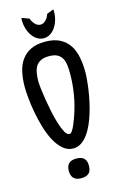

<svg xmlns="http://www.w3.org/2000/svg" viewBox="-126 -878 577 931"><g transform="rotate(-15 162.5 -413.0)"><path d="M162.1 0Q111.8 0 111.8 -49.8Q111.8 -98.6 162.1 -98.6Q187 -98.6 200 -86.9Q212.9 -75.2 212.9 -49.8Q212.9 -23.4 200 -11.7Q187 0 162.1 0ZM162.1 -685.1Q207 -685.1 236.3 -669.7Q265.6 -654.3 282.7 -628.2Q299.8 -602.1 306.6 -567.1Q313.5 -532.2 313.5 -493.2Q313.5 -477.5 311.5 -454.3Q309.6 -431.2 305.7 -404.1Q301.8 -377 295.4 -347.7Q289.1 -318.4 280.3 -290Q271.5 -261.7 259.8 -236.1Q248 -210.4 233.4 -191.2Q218.8 -171.9 200.9 -160.6Q183.1 -149.4 162.1 -149.4Q133.3 -149.4 110.6 -169.2Q87.9 -189 71 -220.7Q54.2 -252.4 42.7 -291.5Q31.2 -330.6 24.2 -369.4Q17.1 -408.2 13.9 -442.4Q10.7 -476.6 10.7 -498Q10.7 -536.6 17.8 -570.8Q24.9 -605 42.5 -630.4Q60.1 -655.8 89.1 -670.4Q118.2 -685.1 162.1 -685.1ZM240.2 -502.9Q240.2 -525.4 238 -545.4Q235.8 -565.4 228 -580.3Q220.2 -595.2 204.6 -603.8Q189 -612.3 162.1 -612.3Q136.2 -612.3 120.4 -604Q104.5 -595.7 95.9 -581.1Q87.4 -566.4 84.5 -546.9Q81.5 -527.3 81.5 -504.9Q81.5 -496.1 84.2 -471.7Q86.9 -447.3 92 -415.8Q97.2 -384.3 104.2 -350.1Q111.3 -315.9 120.4 -287.4Q129.4 -258.8 139.9 -240.2Q150.4 -221.7 162.1 -221.7Q168.9 -221.7 176.3 -232.9Q183.6 -244.1 189.7 -258.3Q195.8 -272.5 200.7 -286.1Q205.6 -299.8 207 -304.2Q223.1 -350.1 231.7 -402.1Q240.2 -454.1 240.2 -502.9ZM163.6 -770.5Q177.7 -770.5 189.7 -782.2Q201.7 -793.9 207.5 -812.5L242.2 -826.2Q242.7 -823.7 242.7 -820.6Q242.7 -817.4 242.7 -814.5Q242.7 -791.5 236.3 -771.2Q230 -751 219.2 -735.6Q208.5 -720.2 193.6 -711.4Q178.7 -702.6 162.1 -702.6Q145 -702.6 130.4 -711.4Q115.7 -720.2 104.7 -735.6Q93.8 -751 87.4 -771.2Q81.1 -791.5 81.1 -814.5Q81.1 -817.4 81.1 -820.1Q81.1 -822.8 82 -826.2L119.1 -812.5Q126 -793.9 137.7 -782.2Q149.4 -770.5 163.6 -770.5Z"/></g></svg>

Font: XAYAX
Style: Regular
Weight: 400
Designer: Peter Wiegel
Foundry: Peter Wiegel
Version: Version 1.000 2009 initial release